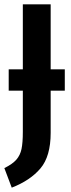

<svg xmlns="http://www.w3.org/2000/svg" viewBox="-29 -711 325 883"><path d="M269 -294H204V-100Q204 8 157 63.5Q110 119 25 152L-9 62Q28 44 46 23.5Q64 3 70 -26Q76 -55 76 -105V-294H11V-392H76V-691H204V-392H269Z"/></svg>

Font: Fira Sans Extra Condensed Medium
Style: Regular
Weight: 500
Width: 1
Designer: Carrois Corporate & Edenspiekermann AG
Foundry: Carrois Corporate GbR & Edenspiekermann AG
Version: Version 4.203